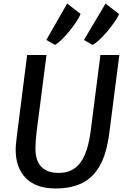

<svg xmlns="http://www.w3.org/2000/svg" viewBox="-20 -1058 712 1086"><path d="M295.5 8Q184 8 126.2 -50.5Q68.5 -109 68.5 -213.5Q68.5 -225 70.2 -242Q72 -259 75.5 -290.5L133.5 -747H243L186.5 -308Q183.5 -281.5 182 -259Q180.5 -236.5 180.5 -218.5Q180.5 -148.5 214 -114.2Q247.5 -80 311.5 -80Q365.5 -80 401.8 -105.8Q438 -131.5 460 -183.2Q482 -235 492.5 -313.5L548 -747H655L598 -303.5Q590.5 -247.5 577.5 -202Q564.5 -156.5 545.5 -122.5Q507.5 -54 445.5 -23Q383.5 8 295.5 8ZM503 -804 455 -832 577 -1038 654 -978Q646.5 -961 628.5 -934.8Q610.5 -908.5 587.5 -881.2Q564.5 -854 542 -832.8Q519.5 -811.5 503 -804ZM291 -804 242 -832 360 -1038 436 -979Q428.5 -960.5 411.5 -934.8Q394.5 -909 373 -882.5Q351.5 -856 329.8 -834.8Q308 -813.5 291 -804Z"/></svg>

Font: Koeln Type Sans
Style: Italic
Weight: 400
Italic angle: -7.5°
Designer: Eben Sorkin
Foundry: Eben Sorkin
Version: Version 2.001